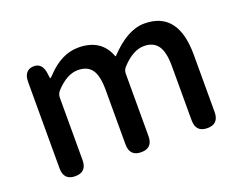

<svg xmlns="http://www.w3.org/2000/svg" viewBox="-94 -734 1129 903"><g transform="rotate(-20 471.0 -282.0)"><path d="M145 0Q87 0 87 -60V-491Q87 -550 134 -553Q180 -555 187 -497L189 -480Q190 -473 191.5 -473Q193 -473 205 -485Q279 -564 363 -564Q477 -564 513 -468Q515 -463 518 -467Q609 -564 694 -564Q863 -564 863 -346V-60Q863 0 806 0Q748 0 748 -60V-332Q748 -402 725.5 -433.5Q703 -465 656 -465Q601 -465 544 -403Q532 -390 532 -372V-60Q532 0 475 0Q417 0 417 -60V-332Q417 -403 395 -434Q373 -465 325 -465Q270 -465 214 -404Q202 -390 202 -372V-60Q202 0 145 0Z"/></g></svg>

Font: Resource Han Rounded JP Medium
Style: Regular
Weight: 500
Designer: Cyano Hao (round all glyphs); Ryoko NISHIZUKA 西塚涼子 (kana, bopomofo & ideographs); Paul D. Hunt (Latin, Greek & Cyrillic)
Foundry: Cyano Hao
Version: 0.990